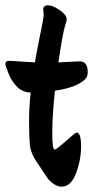

<svg xmlns="http://www.w3.org/2000/svg" viewBox="-55 -734 349 720"><path d="M243 -504Q274 -504 274 -464Q274 -444 261 -434Q229 -405 151 -394Q141 -299 141 -236Q141 -173 150 -173Q156 -173 192 -205Q228 -237 232 -237Q249 -237 249 -185.5Q249 -134 230 -84Q211 -34 176 -34Q161 -34 146 -44.5Q131 -55 123.5 -65.5Q116 -76 102.5 -97Q89 -118 86 -122Q59 -159 56.5 -195.5Q54 -232 54 -281Q54 -330 60 -387Q29 -388 8.5 -409Q-12 -430 -23.5 -459.5Q-35 -489 -35 -493Q-35 -506 -20 -506L76 -500Q81 -531 92 -586Q109 -666 109 -679L107 -698Q107 -714 125 -714Q143 -714 169 -696Q195 -678 195 -662Q195 -655 188 -634Q179 -602 164 -500Z"/></svg>

Font: Ma Shan Zheng
Style: Regular
Weight: 400
Designer: ZhongQi
Foundry: ZhongQi
Version: Version 2.001